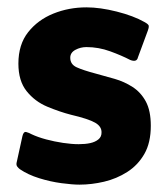

<svg xmlns="http://www.w3.org/2000/svg" viewBox="-20 -497 455 522"><path d="M41 -127Q44 -140 51.5 -138Q59 -136 66 -132Q83 -124 105.5 -118Q128 -112 151.5 -108.5Q175 -105 194 -105Q212 -105 225.5 -108Q239 -111 247.5 -118Q256 -125 256 -136Q257 -153 238.5 -163.5Q220 -174 173 -185Q142 -193 108.5 -207Q75 -221 52.5 -249Q30 -277 30 -324Q30 -376 56.5 -409.5Q83 -443 125 -460Q167 -477 215 -477Q252 -477 297.5 -465.5Q343 -454 373 -437Q384 -431 384.5 -426.5Q385 -422 382 -414L355 -341Q352 -327 334 -334Q311 -346 279.5 -357.5Q248 -369 215 -369Q199 -369 185 -361.5Q171 -354 171 -340Q171 -322 188.5 -314Q206 -306 240 -297Q266 -290 292 -282.5Q318 -275 340.5 -260.5Q363 -246 376.5 -221Q390 -196 390 -155Q390 -109 372.5 -78.5Q355 -48 326 -29.5Q297 -11 263 -3Q229 5 196 5Q177 5 147 1Q117 -3 86.5 -12.5Q56 -22 34 -37Q30 -40 27 -44Q24 -48 25 -54Z"/></svg>

Font: Glory ExtraBold
Style: Regular
Weight: 800
Designer: Robert Leuschke
Foundry: Robert Leuschke
Version: Version 1.011